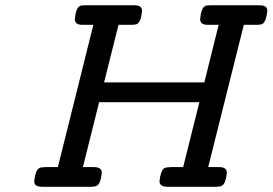

<svg xmlns="http://www.w3.org/2000/svg" viewBox="-20 -714 1042 734"><path d="M110.8 -21Q114.7 -61 128.9 -70.8Q134.8 -74.7 153.8 -75.2H201.2L336.9 -619.1H294.9Q266.1 -619.1 266.1 -641.1Q270 -683.1 285.2 -690.9Q290 -693.8 303.2 -693.8H495.1Q522.9 -693.8 522.9 -672.9Q520 -632.8 504.9 -623Q499 -619.1 480 -619.1H433.1L377.9 -398.9H761.2L815.9 -619.1H773.9Q745.1 -619.1 745.1 -641.1Q749 -683.1 764.2 -690.9Q769 -693.8 782.2 -693.8H973.1Q1002 -693.8 1002 -672.9Q998 -632.8 983.9 -623Q978 -619.1 959 -619.1H912.1L775.9 -75.2H817.9Q846.7 -75.2 847.2 -54.2Q843.3 -12.2 828.1 -3.9Q820.3 0 809.1 0H619.1Q590.3 0 589.8 -21Q593.8 -61 607.9 -70.8Q613.8 -74.7 632.8 -75.2H680.2L742.2 -323.2H358.9L296.9 -75.2H338.9Q368.7 -75.2 369.1 -54.2Q365.2 -12.2 350.1 -3.9Q342.3 0 331.1 0H140.1Q110.8 0 110.8 -21Z"/></svg>

Font: CMU Concrete
Style: BoldItalic
Weight: 700
Italic angle: -14.04°
Version: Version 0.7.0